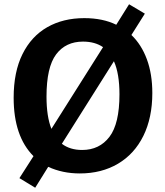

<svg xmlns="http://www.w3.org/2000/svg" viewBox="-20 -801 775 900"><path d="M596 -637Q643 -592 668.5 -523Q694 -454 694 -365Q694 -249 652 -164Q610 -79 533 -33.5Q456 12 354 12Q273 12 206 -19L145 79L71 34L137 -69Q44 -162 44 -343Q44 -464 85.5 -547.5Q127 -631 201.5 -673.5Q276 -716 375 -716Q462 -716 525 -685L585 -781L659 -737ZM198 -348Q198 -255 221 -197L463 -580Q425 -606 369 -606Q288 -606 243 -546Q198 -486 198 -348ZM540 -359Q540 -456 514 -514L270 -127Q308 -98 365 -98Q446 -98 493 -159.5Q540 -221 540 -359Z"/></svg>

Font: Bitter Pro
Style: Bold
Weight: 700
Designer: Sol Matas, and Bitter project Authors
Foundry: Sol Matas
Version: Version 1.010